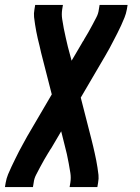

<svg xmlns="http://www.w3.org/2000/svg" viewBox="-47 -550 567 775"><path d="M-27 205 -24 187Q-21 170 -14.5 154Q-8 138 -0.5 122.5Q7 107 14.5 91.5Q22 76 30 60.5Q38 45 46.5 30Q55 15 63 0L162 -169L119 -337Q116 -351 112.5 -365.5Q109 -380 105.5 -394Q102 -408 99.5 -422.5Q97 -437 94.5 -451.5Q92 -466 90.5 -481Q89 -496 92 -512L95 -530H207L204 -512Q201 -492 204 -473Q207 -454 210.5 -435Q214 -416 218.5 -397.5Q223 -379 227 -361L242 -305L282 -373Q284 -377 286.5 -381Q289 -385 292 -389V-390Q301 -405 309.5 -419.5Q318 -434 326 -449.5Q334 -465 342 -480Q350 -495 352 -512L355 -530H468L465 -512Q462 -495 455.5 -479Q449 -463 442 -447.5Q435 -432 427 -416.5Q419 -401 411 -385.5Q403 -370 395 -355Q387 -340 378 -325L279 -156L322 12Q326 26 329 40.5Q332 55 335.5 69Q339 83 341.5 97.5Q344 112 346.5 126.5Q349 141 350.5 156Q352 171 349 187L346 205H234L237 187Q240 167 237 148Q234 129 230.5 110Q227 91 223 72.5Q219 54 214 36L200 -20L160 48Q157 52 154.5 56Q152 60 150 64L149 65Q140 80 131.5 94.5Q123 109 115 124.5Q107 140 99 155Q91 170 89 187L86 205Z"/></svg>

Font: Iosevka Slab
Style: Bold Italic
Weight: 700
Italic angle: -9°
Monospace: yes
Designer: Belleve Invis
Foundry: Belleve Invis
Version: Version 11.1.0; ttfautohint (v1.8.3)